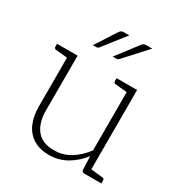

<svg xmlns="http://www.w3.org/2000/svg" viewBox="-170 -835 908 964"><g transform="rotate(30 284.5 -353.0)"><path d="M251 8Q197 8 160 -15Q123 -38 104.5 -79.5Q86 -121 86 -179V-496H127V-179Q127 -107 160 -66Q193 -25 261 -25Q312 -25 355 -51Q398 -77 432 -123V-496H472V0H451Q439 0 437 -12L434 -91Q401 -47 354 -19.5Q307 8 251 8ZM459 0 464 -37 540 -29Q545 -29 548 -26Q551 -23 551 -18V0ZM99 -496 94 -460 18 -467Q14 -468 11 -470.5Q8 -473 8 -478V-496ZM445 -496 440 -460 364 -467Q360 -468 356.5 -470.5Q353 -473 353 -478V-496ZM273 -714H301L202 -588Q198 -580 185 -580H167L244 -699Q250 -708 255.5 -711Q261 -714 273 -714ZM401 -714H434L319 -588Q316 -584 312 -582Q308 -580 303 -580H282L373 -699Q380 -708 385 -711Q390 -714 401 -714Z"/></g></svg>

Font: Aleo ExtraLight
Style: Regular
Weight: 250
Designer: Alessio Laiso
Foundry: Alessio Laiso
Version: Version 2.001;gftools[0.9.29]